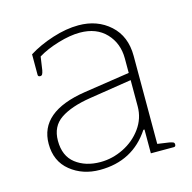

<svg xmlns="http://www.w3.org/2000/svg" viewBox="-81 -578 669 670"><g transform="rotate(-15 253.0 -243.5)"><path d="M51 -124Q51 -240 220 -266L385 -291V-343Q385 -398 350.5 -434.5Q316 -471 256 -471Q221 -471 177.5 -458Q134 -445 103 -426L96 -378Q94 -368 91.5 -364Q89 -360 84 -360Q76 -360 76 -367V-441Q114 -465 164 -481Q214 -497 258 -497Q326 -497 371.5 -456Q417 -415 417 -344V-26L459 -20Q469 -18 473 -16Q477 -14 477 -8Q477 0 470 0H387V-86H383Q320 10 201 10Q139 10 95 -25.5Q51 -61 51 -124ZM385 -170V-265L232 -241Q162 -230 123.5 -204Q85 -178 85 -126Q85 -71 120.5 -43.5Q156 -16 210 -16Q253 -16 293.5 -36Q334 -56 359.5 -91.5Q385 -127 385 -170Z"/></g></svg>

Font: Maitree ExtraLight
Style: Regular
Weight: 275
Designer: CadsonDemak Team
Foundry: CadsonDemak
Version: Version 1.003